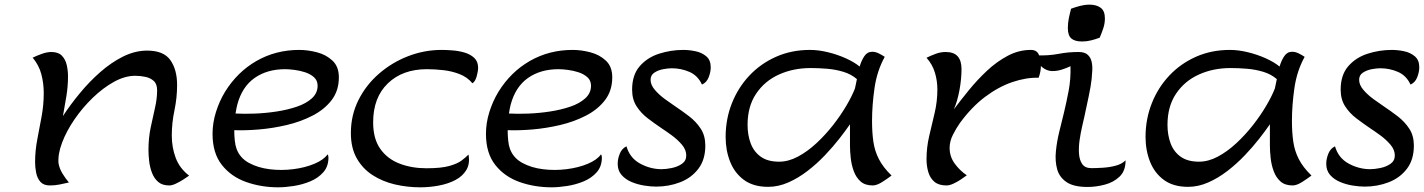

<svg xmlns="http://www.w3.org/2000/svg" viewBox="-20 -778 6022 812"><path d="M267.6 -455.6Q267.6 -412.6 260.7 -370.8Q253.9 -329.1 246.1 -287.1Q277.3 -335 317.4 -383.5Q357.4 -432.1 403.8 -472.9Q450.2 -513.7 500 -538.6Q549.8 -563.5 600.6 -564Q671.4 -564.5 700.2 -524.2Q729 -483.9 729 -418.5Q729 -364.7 717.8 -311.5Q706.5 -258.3 706.5 -204.6Q706.5 -155.3 722.9 -110.8Q739.3 -66.4 779.8 -35.2Q770.5 -28.3 755.1 -18.6Q739.7 -8.8 723.6 -1.2Q707.5 6.3 695.8 6.3Q666.5 6.3 649.2 -8.5Q631.8 -23.4 622.8 -47.1Q613.8 -70.8 610.8 -96.7Q607.9 -122.6 607.9 -144.5Q607.9 -192.9 616.9 -237.1Q626 -281.2 635.3 -321Q644.5 -360.8 644.5 -396Q644.5 -422.9 630.1 -435.8Q615.7 -448.7 594.2 -453.1Q572.8 -457.5 551.8 -457.5Q508.3 -457.5 461.9 -431.9Q415.5 -406.2 372.1 -364.3Q328.6 -322.3 294.7 -272.7Q260.7 -223.1 242.4 -174.3Q224.1 -125.5 227.5 -87.4Q231.4 -64.9 244.4 -43.7Q257.3 -22.5 271.5 -6.3Q252 -1.5 231.7 2.4Q211.4 6.3 190.9 6.3Q164.1 6.3 150.6 -9.3Q137.2 -24.9 132.8 -47.9Q128.4 -70.8 128.4 -91.8Q128.4 -140.1 137.7 -188.5Q147 -236.8 156 -285.6Q165 -334.5 165 -384.3Q165 -425.3 155 -463.6Q145 -502 118.2 -534.2Q135.3 -542.5 157 -550.3Q178.7 -558.1 197.3 -558.1Q226.6 -558.1 241.7 -542.5Q256.8 -526.9 262.2 -503.2Q267.6 -479.5 267.6 -455.6Z M1369.1 -111.8Q1369.1 -74.2 1347.4 -49.6Q1325.7 -24.9 1292.2 -11Q1258.8 2.9 1222.4 8.5Q1186 14.2 1156.7 14.2Q1084.5 14.2 1021 -8.3Q957.5 -30.8 918.2 -80.6Q878.9 -130.4 878.9 -211.9Q878.9 -258.3 893.3 -304.2Q907.7 -350.1 931.6 -389.6Q983.9 -474.1 1065.2 -520.5Q1146.5 -566.9 1245.6 -566.9Q1282.7 -566.9 1321.3 -556.6Q1359.9 -546.4 1386.5 -521.2Q1413.1 -496.1 1413.1 -451.2Q1413.1 -394.5 1382.6 -354.7Q1352.1 -314.9 1302 -289.1Q1252 -263.2 1192.9 -249.3Q1133.8 -235.4 1075.4 -230.5Q1017.1 -225.6 970.7 -227.5Q970.7 -205.1 972.9 -184.1Q975.1 -163.1 980.5 -148.4Q994.6 -109.9 1032.7 -89.1Q1070.8 -68.4 1120.4 -62.3Q1169.9 -56.2 1220 -62.5Q1270 -68.8 1309.3 -85.2Q1348.6 -101.6 1365.2 -125Q1369.1 -121.1 1369.1 -111.8ZM983.4 -335Q979.5 -319.3 976.1 -297.9Q1011.7 -295.9 1057.4 -297.6Q1103 -299.3 1149.7 -306.4Q1196.3 -313.5 1235.6 -326.9Q1274.9 -340.3 1299.1 -362.3Q1323.2 -384.3 1323.2 -415.5Q1323.2 -437.5 1308.1 -451.2Q1293 -464.8 1270.8 -472.2Q1248.5 -479.5 1225.3 -482.4Q1202.1 -485.4 1186 -485.4Q1109.4 -485.4 1056.4 -448Q1003.4 -410.6 983.4 -335Z M1757.3 14.2Q1702.6 14.2 1650.1 2Q1597.7 -10.3 1555.7 -37.4Q1513.7 -64.5 1488.8 -108.4Q1463.9 -152.3 1463.9 -215.3Q1463.9 -290.5 1495.8 -354.5Q1527.8 -418.5 1582.5 -466.1Q1637.2 -513.7 1705.8 -540.3Q1774.4 -566.9 1848.1 -566.9Q1867.2 -566.9 1893.3 -564.9Q1919.4 -563 1944.1 -555.9Q1968.8 -548.8 1985.4 -533.4Q2002 -518.1 2002 -491.2Q2002 -477.5 1996.1 -455.6Q1990.2 -433.6 1978 -425.8Q1956.1 -452.1 1923.1 -464.8Q1890.1 -477.5 1854 -481.4Q1817.9 -485.4 1785.6 -485.4Q1682.6 -485.4 1620.4 -425.5Q1558.1 -365.7 1558.1 -260.7Q1558.1 -191.4 1588.1 -148.7Q1618.2 -106 1669.4 -86.2Q1720.7 -66.4 1783.7 -66.4Q1846.2 -66.4 1880.6 -76.2Q1915 -85.9 1932.6 -99.4Q1950.2 -112.8 1961.4 -124.5Q1968.3 -85.9 1952.4 -59.3Q1936.5 -32.7 1905.8 -16.6Q1875 -0.5 1835.9 6.8Q1796.9 14.2 1757.3 14.2Z M2525.4 -111.8Q2525.4 -74.2 2503.7 -49.6Q2481.9 -24.9 2448.5 -11Q2415 2.9 2378.7 8.5Q2342.3 14.2 2313 14.2Q2240.7 14.2 2177.2 -8.3Q2113.8 -30.8 2074.5 -80.6Q2035.2 -130.4 2035.2 -211.9Q2035.2 -258.3 2049.6 -304.2Q2064 -350.1 2087.9 -389.6Q2140.1 -474.1 2221.4 -520.5Q2302.7 -566.9 2401.9 -566.9Q2439 -566.9 2477.5 -556.6Q2516.1 -546.4 2542.7 -521.2Q2569.3 -496.1 2569.3 -451.2Q2569.3 -394.5 2538.8 -354.7Q2508.3 -314.9 2458.3 -289.1Q2408.2 -263.2 2349.1 -249.3Q2290 -235.4 2231.7 -230.5Q2173.3 -225.6 2127 -227.5Q2127 -205.1 2129.2 -184.1Q2131.3 -163.1 2136.7 -148.4Q2150.9 -109.9 2189 -89.1Q2227.1 -68.4 2276.6 -62.3Q2326.2 -56.2 2376.2 -62.5Q2426.3 -68.8 2465.6 -85.2Q2504.9 -101.6 2521.5 -125Q2525.4 -121.1 2525.4 -111.8ZM2139.6 -335Q2135.7 -319.3 2132.3 -297.9Q2168 -295.9 2213.6 -297.6Q2259.3 -299.3 2305.9 -306.4Q2352.5 -313.5 2391.8 -326.9Q2431.2 -340.3 2455.3 -362.3Q2479.5 -384.3 2479.5 -415.5Q2479.5 -437.5 2464.4 -451.2Q2449.2 -464.8 2427 -472.2Q2404.8 -479.5 2381.6 -482.4Q2358.4 -485.4 2342.3 -485.4Q2265.6 -485.4 2212.6 -448Q2159.7 -410.6 2139.6 -335Z M2754.9 11.2Q2732.4 11.2 2704.6 6.8Q2676.8 2.4 2651.1 -8.3Q2625.5 -19 2608.9 -37.8Q2592.3 -56.6 2592.3 -85.4Q2592.3 -106 2601.1 -127.9Q2609.9 -149.9 2629.4 -159.2Q2643.6 -109.9 2687 -86.2Q2730.5 -62.5 2778.3 -62.5Q2796.4 -62.5 2820.8 -67.4Q2845.2 -72.3 2863.8 -85Q2882.3 -97.7 2882.3 -120.6Q2882.3 -144.5 2863.8 -166.3Q2845.2 -188 2820.8 -205.8Q2796.4 -223.6 2778.3 -235.4Q2748 -255.9 2719.2 -277.8Q2690.4 -299.8 2671.9 -328.9Q2653.3 -357.9 2653.3 -398.9Q2653.3 -460.9 2685.3 -497.8Q2717.3 -534.7 2767.1 -550.8Q2816.9 -566.9 2870.1 -566.9Q2894.5 -566.9 2921.4 -561.3Q2948.2 -555.7 2967 -539.8Q2985.8 -523.9 2985.8 -493.2Q2985.8 -473.6 2977.1 -451.2Q2968.3 -428.7 2948.7 -420.4Q2931.2 -458.5 2895.8 -473.9Q2860.4 -489.3 2820.8 -489.3Q2805.7 -489.3 2784.7 -485.4Q2763.7 -481.4 2747.6 -470.9Q2731.4 -460.4 2731.4 -440.4Q2731.4 -418.5 2750.2 -397Q2769 -375.5 2793.5 -357.9Q2817.9 -340.3 2834.5 -329.1Q2865.2 -308.6 2894.8 -285.9Q2924.3 -263.2 2943.6 -233.6Q2962.9 -204.1 2962.9 -162.1Q2962.9 -102.5 2933.3 -64Q2903.8 -25.4 2856.2 -7.1Q2808.6 11.2 2754.9 11.2Z M3574.7 -162.6V-252.4Q3556.6 -226.1 3529.8 -191.7Q3502.9 -157.2 3469 -121.6Q3435.1 -85.9 3396 -55.7Q3356.9 -25.4 3314.5 -6.6Q3272 12.2 3228.5 12.2Q3166.5 12.2 3126.7 -16.8Q3086.9 -45.9 3067.9 -94Q3048.8 -142.1 3048.8 -198.7Q3048.8 -274.4 3075.2 -341.1Q3101.6 -407.7 3149.4 -458.5Q3197.3 -509.3 3262.5 -538.1Q3327.6 -566.9 3405.3 -566.9Q3441.9 -566.9 3481.7 -557.1Q3521.5 -547.4 3556.9 -531.5Q3592.3 -515.6 3615.7 -496.6Q3623 -522 3635.5 -540.5Q3647.9 -559.1 3668.9 -559.1Q3682.6 -559.1 3696.8 -552Q3710.9 -544.9 3721.7 -537.6Q3689 -478.5 3678.5 -405.8Q3668 -333 3668 -266.1Q3668 -218.3 3673.6 -179Q3679.2 -139.6 3697 -105Q3714.8 -70.3 3750.5 -35.6Q3736.8 -24.9 3712.6 -9.3Q3688.5 6.3 3670.9 6.3Q3638.7 6.3 3619.6 -10.5Q3600.6 -27.3 3590.8 -54Q3581.1 -80.6 3577.9 -109.6Q3574.7 -138.7 3574.7 -162.6ZM3141.6 -250Q3141.6 -206.5 3155 -171.1Q3168.5 -135.7 3197.8 -115Q3227.1 -94.2 3274.9 -94.2Q3314.5 -94.2 3354.7 -115.7Q3395 -137.2 3432.9 -172.4Q3470.7 -207.5 3503.2 -249Q3535.6 -290.5 3559.6 -331.3Q3583.5 -372.1 3595.7 -403.8Q3597.7 -413.6 3599.9 -423.3Q3602.1 -433.1 3604 -443.4Q3579.6 -464.4 3546.4 -474.4Q3513.2 -484.4 3477.1 -487.3Q3440.9 -490.2 3408.7 -490.2Q3334.5 -490.2 3273.9 -462.6Q3213.4 -435.1 3177.5 -381.3Q3141.6 -327.6 3141.6 -250Z M3982.9 6.3Q3949.7 6.3 3931.4 -9.5Q3913.1 -25.4 3905.8 -50.8Q3898.4 -76.2 3898.4 -104.5Q3898.4 -154.8 3909.9 -203.4Q3921.4 -252 3932.9 -300.8Q3944.3 -349.6 3944.3 -399.9Q3944.3 -436.5 3933.8 -471.2Q3923.3 -505.9 3898.4 -533.7Q3917 -543 3937.5 -550.5Q3958 -558.1 3979 -558.1Q4014.2 -558.1 4030.3 -539.6Q4046.4 -521 4046.4 -486.8Q4046.4 -442.9 4037.6 -396Q4028.8 -349.1 4014.2 -315.9Q4042 -353 4077.1 -396.2Q4112.3 -439.5 4153.6 -478.3Q4194.8 -517.1 4241.7 -542Q4288.6 -566.9 4339.8 -566.9Q4365.7 -566.9 4374 -545.4Q4382.3 -523.9 4382.3 -502.9Q4382.3 -475.6 4372.6 -449.2Q4319.8 -450.7 4261.5 -430.9Q4203.1 -411.1 4146.2 -368.4Q4089.4 -325.7 4040 -258.3Q4024.4 -236.3 4010.3 -208.5Q3996.1 -180.7 3996.1 -152.8Q3996.1 -115.7 4017.6 -86.2Q4039.1 -56.6 4068.8 -36.6Q4059.1 -29.3 4043.7 -19Q4028.3 -8.8 4012 -1.2Q3995.6 6.3 3982.9 6.3Z M4507.3 -498Q4492.2 -490.7 4471.4 -483.9Q4450.7 -477.1 4429 -477.5Q4407.2 -478 4388.7 -492.9Q4370.1 -507.8 4358.9 -543.9Q4414.6 -542 4455.6 -550Q4496.6 -558.1 4541.5 -558.1Q4567.4 -558.1 4580.1 -546.4Q4592.8 -534.7 4596.7 -516.8Q4600.6 -499 4599.4 -479.5Q4598.1 -460 4596.7 -443.8Q4593.3 -412.6 4584.2 -370.1Q4575.2 -327.6 4565.9 -284.2Q4562.5 -269 4556.4 -242.7Q4550.3 -216.3 4545.9 -186.3Q4541.5 -156.2 4543.2 -128.9Q4544.9 -101.6 4556.9 -84.2Q4568.8 -66.9 4595.7 -66.9Q4615.7 -66.9 4643.6 -68.6Q4671.4 -70.3 4697.8 -77.1Q4724.1 -84 4739.3 -99.1L4740.2 -100.1V-98.6Q4740.2 -55.2 4714.8 -31Q4689.5 -6.8 4652.3 2.9Q4615.2 12.7 4579.6 12.7Q4520.5 12.7 4490.2 -8.1Q4460 -28.8 4450.7 -63Q4441.4 -97.2 4445.6 -138.7Q4449.7 -180.2 4460.2 -222.4Q4470.7 -264.6 4479.5 -300.8Q4490.7 -347.2 4499.8 -395.8Q4508.8 -444.3 4507.3 -498ZM4556.2 -602.5Q4525.9 -602.5 4511 -615.2Q4496.1 -627.9 4496.1 -659.2Q4496.1 -680.2 4500.2 -700.7Q4504.4 -721.2 4509.8 -741.2Q4528.3 -748 4548.1 -753.2Q4567.9 -758.3 4587.9 -758.3Q4617.2 -758.3 4635 -745.1Q4652.8 -731.9 4652.8 -700.2Q4652.8 -678.7 4646 -658.4Q4639.2 -638.2 4630.9 -618.7Q4612.8 -611.8 4594.2 -607.2Q4575.7 -602.5 4556.2 -602.5Z M5350.6 -162.6V-252.4Q5332.5 -226.1 5305.7 -191.7Q5278.8 -157.2 5244.9 -121.6Q5210.9 -85.9 5171.9 -55.7Q5132.8 -25.4 5090.3 -6.6Q5047.9 12.2 5004.4 12.2Q4942.4 12.2 4902.6 -16.8Q4862.8 -45.9 4843.8 -94Q4824.7 -142.1 4824.7 -198.7Q4824.7 -274.4 4851.1 -341.1Q4877.4 -407.7 4925.3 -458.5Q4973.1 -509.3 5038.3 -538.1Q5103.5 -566.9 5181.2 -566.9Q5217.8 -566.9 5257.6 -557.1Q5297.4 -547.4 5332.8 -531.5Q5368.2 -515.6 5391.6 -496.6Q5398.9 -522 5411.4 -540.5Q5423.8 -559.1 5444.8 -559.1Q5458.5 -559.1 5472.7 -552Q5486.8 -544.9 5497.6 -537.6Q5464.8 -478.5 5454.3 -405.8Q5443.8 -333 5443.8 -266.1Q5443.8 -218.3 5449.5 -179Q5455.1 -139.6 5472.9 -105Q5490.7 -70.3 5526.4 -35.6Q5512.7 -24.9 5488.5 -9.3Q5464.4 6.3 5446.8 6.3Q5414.6 6.3 5395.5 -10.5Q5376.5 -27.3 5366.7 -54Q5356.9 -80.6 5353.8 -109.6Q5350.6 -138.7 5350.6 -162.6ZM4917.5 -250Q4917.5 -206.5 4930.9 -171.1Q4944.3 -135.7 4973.6 -115Q5002.9 -94.2 5050.8 -94.2Q5090.3 -94.2 5130.6 -115.7Q5170.9 -137.2 5208.7 -172.4Q5246.6 -207.5 5279.1 -249Q5311.5 -290.5 5335.4 -331.3Q5359.4 -372.1 5371.6 -403.8Q5373.5 -413.6 5375.7 -423.3Q5377.9 -433.1 5379.9 -443.4Q5355.5 -464.4 5322.3 -474.4Q5289.1 -484.4 5252.9 -487.3Q5216.8 -490.2 5184.6 -490.2Q5110.4 -490.2 5049.8 -462.6Q4989.3 -435.1 4953.4 -381.3Q4917.5 -327.6 4917.5 -250Z M5751.5 11.2Q5729 11.2 5701.2 6.8Q5673.3 2.4 5647.7 -8.3Q5622.1 -19 5605.5 -37.8Q5588.9 -56.6 5588.9 -85.4Q5588.9 -106 5597.7 -127.9Q5606.4 -149.9 5626 -159.2Q5640.1 -109.9 5683.6 -86.2Q5727.1 -62.5 5774.9 -62.5Q5793 -62.5 5817.4 -67.4Q5841.8 -72.3 5860.4 -85Q5878.9 -97.7 5878.9 -120.6Q5878.9 -144.5 5860.4 -166.3Q5841.8 -188 5817.4 -205.8Q5793 -223.6 5774.9 -235.4Q5744.6 -255.9 5715.8 -277.8Q5687 -299.8 5668.5 -328.9Q5649.9 -357.9 5649.9 -398.9Q5649.9 -460.9 5681.9 -497.8Q5713.9 -534.7 5763.7 -550.8Q5813.5 -566.9 5866.7 -566.9Q5891.1 -566.9 5918 -561.3Q5944.8 -555.7 5963.6 -539.8Q5982.4 -523.9 5982.4 -493.2Q5982.4 -473.6 5973.6 -451.2Q5964.8 -428.7 5945.3 -420.4Q5927.7 -458.5 5892.3 -473.9Q5856.9 -489.3 5817.4 -489.3Q5802.2 -489.3 5781.2 -485.4Q5760.3 -481.4 5744.1 -470.9Q5728 -460.4 5728 -440.4Q5728 -418.5 5746.8 -397Q5765.6 -375.5 5790 -357.9Q5814.5 -340.3 5831.1 -329.1Q5861.8 -308.6 5891.4 -285.9Q5920.9 -263.2 5940.2 -233.6Q5959.5 -204.1 5959.5 -162.1Q5959.5 -102.5 5929.9 -64Q5900.4 -25.4 5852.8 -7.1Q5805.2 11.2 5751.5 11.2Z"/></svg>

Font: Lumanosimo
Style: Regular
Weight: 400
Designer: The DocRepair Project, Eduardo Rodriguez Tunni
Foundry: Google
Version: Version 1.010